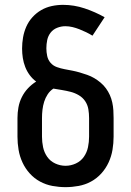

<svg xmlns="http://www.w3.org/2000/svg" viewBox="-20 -763 540 791"><path d="M250 8Q223 8 196 3Q169 -2 145 -15Q121 -28 102.5 -48.5Q84 -69 72.5 -94Q61 -119 56.5 -146Q52 -173 52 -200V-277Q52 -299 56 -321Q60 -343 70 -363Q80 -383 95 -399Q110 -415 129 -427Q114 -438 102.5 -453.5Q91 -469 84 -487Q77 -505 74 -524Q71 -543 71 -563Q71 -586 75 -609Q79 -632 88.5 -653.5Q98 -675 114 -692.5Q130 -710 150 -721.5Q170 -733 193 -738Q216 -743 240 -743Q285 -743 328.5 -728.5Q372 -714 411 -692L361 -616Q348 -624 334.5 -630.5Q321 -637 307 -642.5Q293 -648 278.5 -651.5Q264 -655 249 -655Q232 -655 215.5 -648.5Q199 -642 188.5 -628.5Q178 -615 174.5 -598Q171 -581 171 -564Q171 -548 174.5 -532Q178 -516 188.5 -504Q199 -492 214.5 -486.5Q230 -481 246 -478Q262 -475 277.5 -472Q293 -469 308.5 -464.5Q324 -460 339.5 -454.5Q355 -449 368.5 -441Q382 -433 394.5 -422.5Q407 -412 416.5 -399Q426 -386 432.5 -371.5Q439 -357 442.5 -341Q446 -325 447 -309Q448 -293 448 -277V-200Q448 -173 443.5 -146Q439 -119 427.5 -94Q416 -69 397.5 -48.5Q379 -28 355 -15Q331 -2 304 3Q277 8 250 8ZM250 -80Q272 -80 292.5 -89.5Q313 -99 325.5 -117Q338 -135 342.5 -156.5Q347 -178 347 -200V-277Q347 -295 344 -313Q341 -331 331 -346Q321 -361 305 -370.5Q289 -380 271.5 -384.5Q254 -389 236 -392Q218 -395 200 -398Q186 -389 176.5 -374.5Q167 -360 162 -344Q157 -328 155 -311Q153 -294 153 -277V-200Q153 -178 157.5 -156.5Q162 -135 174.5 -117Q187 -99 207.5 -89.5Q228 -80 250 -80Z"/></svg>

Font: Iosevka SS18 Semibold
Style: Regular
Weight: 600
Monospace: yes
Designer: Belleve Invis
Foundry: Belleve Invis
Version: Version 25.1.1; ttfautohint (v1.8.4)